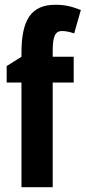

<svg xmlns="http://www.w3.org/2000/svg" viewBox="-20 -785 359 805"><path d="M289 -439V-547H201V-573C201 -633 212 -655 240 -655C256 -655 273 -651 291 -645L319 -743C278 -759 251 -765 212 -765C111 -765 70 -702 70 -564V-547L8 -508V-439H70V0H201V-439Z"/></svg>

Font: Noto Sans Devanagari ExtraCondensed
Style: Bold
Weight: 700
Width: 2
Designer: Jelle Bosma - Monotype Design Team
Foundry: Monotype Imaging Inc.
Version: Version 2.004